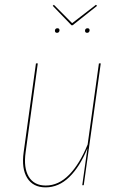

<svg xmlns="http://www.w3.org/2000/svg" viewBox="-20 -787 512 816"><path d="M387.7 -766.6 392.6 -762.2 288.6 -679.7H283.7L204.1 -762.2L209 -766.6L286.6 -688.5ZM222.7 -647.5Q213.4 -647.5 213.4 -656.7Q213.4 -661.1 216.3 -664.1Q219.2 -667 223.6 -667Q232.9 -667 232.9 -658.2Q232.9 -653.8 230 -650.6Q227.1 -647.5 222.7 -647.5ZM350.6 -647.5Q341.3 -647.5 341.3 -656.7Q341.3 -661.1 344.2 -664.1Q347.2 -667 351.6 -667Q360.8 -667 360.8 -658.2Q360.8 -653.8 357.9 -650.6Q355 -647.5 350.6 -647.5ZM173.8 9.3Q120.6 9.3 95.7 -30.5Q70.8 -70.3 80.6 -140.1L132.8 -517.6H140.6L88.9 -140.1Q79.6 -73.2 102.3 -35.9Q125 1.5 174.3 1.5Q229 1.5 273.9 -44.4Q318.8 -90.3 352.5 -172.9L400.4 -517.6H408.2L335.9 0H329.6L351.6 -156.7Q319.3 -78.1 274.4 -34.4Q229.5 9.3 173.8 9.3Z"/></svg>

Font: Fira Sans Compressed Eight
Style: Italic
Weight: 100
Width: 3
Italic angle: -8°
Designer: Carrois Corporate & Edenspiekermann AG
Foundry: Carrois Corporate GbR & Edenspiekermann AG
Version: Version 4.203;PS 004.203;hotconv 1.0.88;makeotf.lib2.5.64775